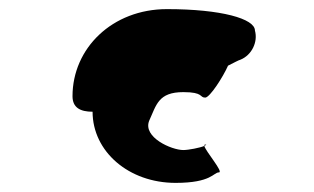

<svg xmlns="http://www.w3.org/2000/svg" viewBox="-20 -701 688 421"><path d="M139 -490C139 -465 156 -456 183 -456C183 -369 262 -300 365 -300C444 -300 448 -323 460 -323C471 -323 431 -369 428 -381C419 -377 393 -372 382 -372C356 -372 293 -400 307 -436C323 -471 327 -499 382 -499C427 -499 417 -487 430 -487C440 -487 469 -532 480 -557C494 -564 503 -569 507 -570C532 -580 546 -609 539 -634C539 -660 465 -681 346 -681C226 -681 139 -595 139 -490ZM428 -381C432 -383 434 -384 430 -384C428 -384 428 -383 428 -381Z"/></svg>

Font: Ampere
Style: SCExt
Weight: 400
Version: Version 1